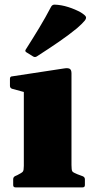

<svg xmlns="http://www.w3.org/2000/svg" viewBox="-20 -810 409 830"><path d="M83 0V-308H289V0ZM47 0Q37 0 37 -10V-35Q37 -45 46 -49L55 -53Q75 -63 79 -68.5Q83 -74 83 -93V-180H289V-97Q289 -75 292.5 -69.5Q296 -64 314 -57L338 -48Q347 -44 347 -35V-10Q347 0 337 0ZM83 -308V-462L103 -407L33 -426Q23 -429 23 -439V-469Q23 -480 33 -480L256 -514Q274 -517 281.5 -512.5Q289 -508 289 -493V-308ZM139 -566Q131 -561 123 -566L94 -584Q86 -589 92 -597Q122 -644 149.5 -689.5Q177 -735 201 -781Q206 -790 216 -790Q245 -789 275 -779.5Q305 -770 330 -756Q346 -746 350.5 -739Q355 -732 346.5 -721Q338 -710 313 -688Q279 -660 235.5 -630Q192 -600 139 -566Z"/></svg>

Font: Hahmlet Black
Style: Regular
Weight: 900
Version: Version 1.002